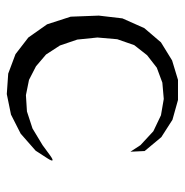

<svg xmlns="http://www.w3.org/2000/svg" viewBox="-10 -526 521 540"><g transform="rotate(90 250.0 -255.5)"><path d="M23.4 -273.4 31.2 -339.8 58.6 -401.4 98.6 -448.2 149.4 -479.5 204.1 -496.1H260.7L316.4 -480.5L365.2 -449.2L404.3 -402.3L406.2 -362.3L387.7 -390.6L348.6 -426.8L303.7 -448.2L257.8 -456.1L211.9 -452.1L169.9 -436.5L134.8 -409.2L106.4 -373L89.8 -325.2L85 -269.5L90.8 -212.9L107.4 -164.1L132.8 -125L166 -96.7L204.1 -77.1L247.1 -68.4L293 -71.3L340.8 -86.9L387.7 -115.2L417 -136.7Q440.4 -153.3 424.8 -128.9L403.3 -95.7L355.5 -53.7L301.8 -26.4L244.1 -14.6L186.5 -18.6L131.8 -39.1L85 -75.2L47.9 -127.9L26.4 -194.3Z"/></g></svg>

Font: B2 Hana
Style: Regular
Weight: 500
Version: 2020-08-05; (max)